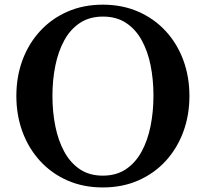

<svg xmlns="http://www.w3.org/2000/svg" viewBox="-20 -792 881 822"><path d="M420 10.5Q336.5 10.5 268.5 -19.5Q200.5 -49.5 151.5 -103Q102.5 -156.5 76.2 -227.8Q50 -299 50 -381Q50 -463.5 76.2 -534.5Q102.5 -605.5 151.5 -658.8Q200.5 -712 268.5 -742Q336.5 -772 420 -772Q504 -772 572.2 -742Q640.5 -712 689.5 -658.8Q738.5 -605.5 764.8 -534.5Q791 -463.5 791 -381Q791 -299 764.8 -227.8Q738.5 -156.5 689.5 -103Q640.5 -49.5 572.2 -19.5Q504 10.5 420 10.5ZM420 -40Q477.5 -40 518.5 -67.2Q559.5 -94.5 585.8 -142.2Q612 -190 624.5 -251.8Q637 -313.5 637 -382.5Q637 -451 624.8 -512Q612.5 -573 586.5 -620Q560.5 -667 519.5 -694Q478.5 -721 421 -721Q363.5 -721 322.5 -694Q281.5 -667 255.5 -619.8Q229.5 -572.5 217 -511.2Q204.5 -450 204.5 -381.5Q204.5 -312.5 217 -251Q229.5 -189.5 255.5 -142Q281.5 -94.5 322.2 -67.2Q363 -40 420 -40Z"/></svg>

Font: Libre Caslon Text Medium
Style: Regular
Weight: 500
Designer: Pablo Impallari, Rodrigo Fuenzalida, Katja Schimmel
Foundry: Pablo Impallari, Rodrigo Fuenzalida
Version: Version 2.000